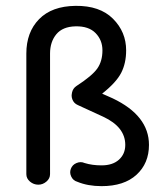

<svg xmlns="http://www.w3.org/2000/svg" viewBox="-20 -618 551 656"><path d="M327 18Q280 18 244 3Q230 -1 223.5 -14.5Q217 -28 222 -41Q227 -55 241.5 -61Q256 -67 269 -61Q295 -53 327 -53Q365 -53 386.5 -72.5Q408 -92 408 -123Q408 -184 333 -219L246 -259Q232 -265 227 -279Q222 -293 228 -306Q235 -319 249.5 -324Q264 -329 278 -322L329 -298Q313 -285 282 -265Q270 -258 254.5 -261Q239 -264 231 -275Q223 -287 226 -301.5Q229 -316 241 -324Q295 -359 312.5 -384Q330 -409 330 -446Q330 -481 306.5 -505Q283 -529 238 -528Q194 -527 172.5 -501Q151 -475 151 -435V-23Q151 -8 138.5 2.5Q126 13 111 13Q95 13 82.5 2.5Q70 -8 70 -23V-435Q70 -508 113.5 -552.5Q157 -597 238 -598Q321 -599 366 -554Q411 -509 411 -446Q411 -402 394 -369Q377 -336 329 -298L365 -282Q489 -223 489 -123Q489 -60 446.5 -21Q404 18 327 18Z"/></svg>

Font: Hoogli Semibold
Style: Regular
Weight: 600
Designer: Anand Singh Naorem
Foundry: Brand New Type
Version: Version 1.00 b007